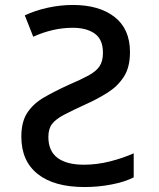

<svg xmlns="http://www.w3.org/2000/svg" viewBox="-20 -744 640 774"><path d="M321 10Q198 10 132 -42.5Q66 -95 66 -193Q66 -253 90 -289.5Q114 -326 157 -351Q200 -376 257 -402Q306 -423 336.5 -439.5Q367 -456 381 -476.5Q395 -497 395 -531Q395 -585 362 -608.5Q329 -632 273 -632Q194 -632 114 -596L80 -682Q122 -702 173 -713Q224 -724 274 -724Q380 -724 442 -675.5Q504 -627 504 -534Q504 -473 479.5 -435Q455 -397 416 -372Q377 -347 333 -327Q274 -300 239.5 -282Q205 -264 190 -244.5Q175 -225 175 -192Q175 -135 212 -107.5Q249 -80 318 -80Q371 -80 424 -93.5Q477 -107 519 -126V-29Q484 -11 430.5 -0.5Q377 10 321 10Z"/></svg>

Font: Noto Sans Mono Medium
Style: Regular
Weight: 500
Designer: Monotype Design Team
Foundry: Monotype Imaging Inc.
Version: Version 2.014